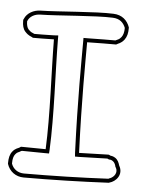

<svg xmlns="http://www.w3.org/2000/svg" viewBox="-49 -659 534 720"><g transform="rotate(5 218.0 -299.5)"><path d="M4 -25C13 3 37 21 67 21C171 21 285 18 383 13H386L389 12C413 6 439 -22 420 -55C417 -65 413 -76 402 -83C394 -88 386 -89 384 -89L378 -92H371C338 -91 301 -90 266 -89C258 -291 260 -427 260 -505C294 -506 355 -506 362 -506H369C378 -512 386 -511 399 -527C408 -539 411 -553 411 -570V-574C402 -600 382 -619 349 -620C283 -623 142 -609 77 -608C50 -608 25 -594 16 -572L14 -568V-563C14 -548 17 -534 26 -524C41 -508 47 -510 56 -504H64C74 -504 106 -504 135 -505C136 -379 146 -224 140 -92C111 -92 61 -93 54 -93H47L41 -89C38 -87 26 -85 16 -72C7 -61 4 -46 4 -29ZM19 -27V-29C19 -45 22 -56 28 -63C36 -73 39 -70 49 -77L52 -78H54C61 -78 111 -77 140 -77H154L155 -91C161 -224 151 -380 150 -505V-521L134 -520C105 -519 74 -519 64 -519H60C48 -525 49 -522 37 -534C32 -540 29 -550 29 -563V-564L30 -566C36 -581 54 -593 77 -593C143 -594 284 -608 348 -605C374 -604 388 -591 396 -571V-570C396 -555 393 -544 387 -536C378 -525 376 -527 365 -521H362C355 -521 294 -521 260 -520H245V-505C245 -427 243 -290 251 -88L252 -74H266C301 -75 338 -76 371 -77H374L380 -74H384C385 -74 390 -73 394 -70C400 -66 403 -61 406 -51V-49L407 -48C409 -45 410 -42 411 -39C415 -22 401 -7 385 -3V-2H384H383H382C284 3 171 6 67 6C44 6 26 -7 19 -27Z"/></g></svg>

Font: Snowfall
Style: BlkOl
Weight: 900
Designer: Jasper
Foundry: Cannot Into Space Fonts
Version: Version 0.9